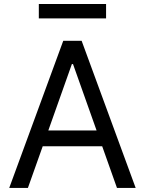

<svg xmlns="http://www.w3.org/2000/svg" viewBox="-20 -929 716 949"><path d="M117.9 0H25.6L292.6 -727.3H383.5L650.6 0H558.2L485.1 -206H191.1ZM218.8 -284.1H457.4L340.9 -612.2H335.2ZM504.3 -909.1V-838.1H171.9V-909.1Z"/></svg>

Font: Inter Zeller
Style: Regular
Weight: 400
Designer: Rasmus Andersson; Joe Bland
Foundry: zeller
Version: Version 3.015;git-dec3a8cb1